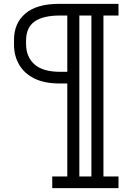

<svg xmlns="http://www.w3.org/2000/svg" viewBox="-20 -726 666 996"><path d="M251 250V189.5H329.1V-293H288.6Q210 -293 157.5 -319.3Q105 -345.7 78.9 -391.4Q52.7 -437 52.7 -493.7V-520Q52.7 -605.5 111.6 -655.8Q170.4 -706.1 288.6 -706.1H594.7V-645.5H516.6V189.5H594.7V250ZM454.1 -645.5H391.6V189.5H454.1ZM291.5 -645.5Q202.6 -645.5 158.9 -614Q115.2 -582.5 115.2 -514.6V-498.5Q115.2 -430.7 158.9 -392.1Q202.6 -353.5 291.5 -353.5H329.1V-645.5Z"/></svg>

Font: Kay Pho Du
Style: Regular
Weight: 400
Designer: Victor Gaultney, Khu Oo Reh
Foundry: SIL International
Version: Version 3.000